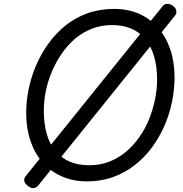

<svg xmlns="http://www.w3.org/2000/svg" viewBox="-20 -937 965 1012"><path d="M438 19Q366 19 306.5 -7Q247 -33 205 -80.5Q163 -128 140.5 -194.5Q118 -261 118 -342Q118 -402 130.5 -465Q143 -528 169 -589.5Q195 -651 233.5 -705Q272 -759 323.5 -801Q375 -843 440 -866.5Q505 -890 581 -890Q654 -890 712.5 -864.5Q771 -839 813 -791Q855 -743 877.5 -676.5Q900 -610 900 -529Q900 -465 886.5 -399.5Q873 -334 846 -272.5Q819 -211 780 -158.5Q741 -106 689.5 -66Q638 -26 575.5 -3.5Q513 19 438 19ZM450 -66Q508 -66 556.5 -85Q605 -104 644.5 -137.5Q684 -171 715 -215Q746 -259 766 -309.5Q786 -360 797 -413Q808 -466 808 -517Q808 -587 792 -640.5Q776 -694 745.5 -731Q715 -768 671 -786.5Q627 -805 570 -805Q514 -805 465 -786Q416 -767 376 -733Q336 -699 305.5 -654.5Q275 -610 253.5 -559.5Q232 -509 221.5 -457Q211 -405 211 -354Q211 -285 226.5 -231Q242 -177 272.5 -140.5Q303 -104 347.5 -85Q392 -66 450 -66ZM182 40Q175 50 160.5 54Q146 58 127 43Q95 19 115 -8L836 -903Q844 -915 859.5 -916.5Q875 -918 892 -906Q906 -896 909 -881.5Q912 -867 902 -854Z"/></svg>

Font: Playwrite IS
Style: Regular
Weight: 400
Designer: Veronika Burian, José Scaglione
Foundry: TypeTogether
Version: Version 1.002